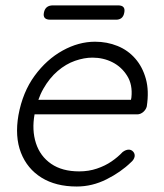

<svg xmlns="http://www.w3.org/2000/svg" viewBox="-20 -677 604 707"><path d="M262.7 9.8Q185.5 9.8 132.8 -22.9Q80.1 -55.7 57.1 -114.7Q34.2 -173.8 47.9 -252.9Q63.5 -337.9 107.4 -397.9Q151.4 -458 210.4 -490.7Q269.5 -523.4 330.1 -523.4Q374 -523.4 412.6 -507.8Q451.2 -492.2 478 -461.4Q504.9 -430.7 517.1 -386.7Q529.3 -342.8 520.5 -285.2Q517.6 -273.4 507.3 -264.6Q497.1 -255.9 485.4 -255.9H84L82 -309.6H475.6L460 -297.9L463.9 -318.4Q468.8 -365.2 448.2 -397.9Q427.7 -430.7 394 -447.8Q360.4 -464.8 320.3 -464.8Q290 -464.8 256.3 -453.1Q222.7 -441.4 192.4 -415.5Q162.1 -389.6 139.6 -350.1Q117.2 -310.5 107.4 -256.8Q96.7 -198.2 112.3 -149.9Q127.9 -101.6 168.5 -73.7Q209 -45.9 271.5 -45.9Q306.6 -45.9 336.9 -56.2Q367.2 -66.4 390.6 -82.5Q414.1 -98.6 431.6 -117.2Q443.4 -126 454.1 -126Q463.9 -126 470.7 -118.2Q477.5 -110.4 475.6 -99.6Q472.7 -87.9 461.9 -79.1Q424.8 -43 372.1 -16.6Q319.3 9.8 262.7 9.8ZM165 -604.5Q136.7 -604.5 141.6 -629.9Q146.5 -657.2 174.8 -657.2H415Q443.4 -657.2 437.5 -629.9Q432.6 -603.5 405.3 -604.5Z"/></svg>

Font: Quicksand
Style: Italic
Weight: 400
Designer: Andrew Paglinawan
Foundry: Andrew Paglinawan
Version: Version 3.006